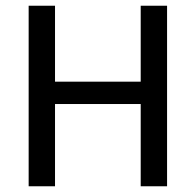

<svg xmlns="http://www.w3.org/2000/svg" viewBox="-20 -650 682 670"><path d="M80 0V-630H172V-365H471V-630H563V0H471V-287H172V0Z"/></svg>

Font: Ek Mukta
Style: Regular
Weight: 400
Designer: Girish Dalvi and Yashodeep Gholap
Foundry: Ek Type
Version: Version 2.538;PS 1.001;hotconv 16.6.51;makeotf.lib2.5.65220;